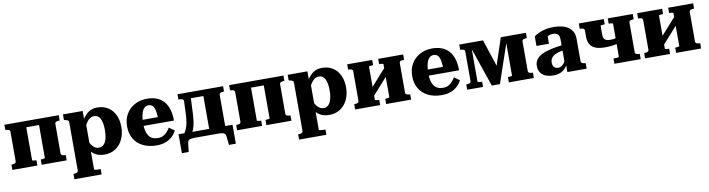

<svg xmlns="http://www.w3.org/2000/svg" viewBox="-28 -1224 7930 2148"><g transform="rotate(-10 3937.0 -150.0)"><path d="M78 -90V-423Q78 -441 63.5 -447Q49 -453 26 -453H25V-513H261V-69Q261 -66 268.5 -64Q276 -62 286.5 -61Q297 -60 306 -60H309V0H25V-60H26Q49 -60 63.5 -66Q78 -72 78 -90ZM406 -69V-513H642V-453H641Q619 -453 603.5 -447Q588 -441 588 -423V-90Q588 -72 603.5 -66Q619 -60 641 -60H642V0H358V-60H360Q369 -60 379.5 -61Q390 -62 398 -64Q406 -66 406 -69ZM194 -443V-513H485V-443Z M1000 223H690V163H691Q706 163 718 160.5Q730 158 737 151.5Q744 145 744 133V-415Q744 -426 739 -431.5Q734 -437 724 -441Q714 -445 698 -448L690 -450V-513H914V-381L926 -379V154Q926 157 936.5 159Q947 161 961 162Q975 163 987 163H1000ZM1073 10Q1033 10 1002.5 0.5Q972 -9 947 -29Q922 -49 901 -80L905 -194Q920 -158 936.5 -132Q953 -106 974 -91.5Q995 -77 1023 -77Q1049 -77 1067.5 -90Q1086 -103 1098 -127.5Q1110 -152 1116 -185.5Q1122 -219 1122 -262Q1122 -304 1116 -336Q1110 -368 1098.5 -390Q1087 -412 1070 -423Q1053 -434 1030 -434Q1002 -434 980 -419Q958 -404 939.5 -375Q921 -346 904 -306L900 -403Q925 -443 950.5 -469.5Q976 -496 1008 -509.5Q1040 -523 1082 -523Q1150 -523 1201.5 -490.5Q1253 -458 1281 -399.5Q1309 -341 1309 -262Q1309 -182 1279 -120.5Q1249 -59 1196 -24.5Q1143 10 1073 10Z M1556 -254Q1556 -209 1564 -174.5Q1572 -140 1589 -116Q1606 -92 1631.5 -80Q1657 -68 1691 -68Q1727 -68 1753.5 -82Q1780 -96 1798.5 -118Q1817 -140 1830 -162L1891 -119Q1872 -81 1841 -52Q1810 -23 1766.5 -6.5Q1723 10 1663 10Q1576 10 1510.5 -22Q1445 -54 1409 -114Q1373 -174 1373 -255Q1373 -335 1408 -395.5Q1443 -456 1505 -489.5Q1567 -523 1645 -523Q1708 -523 1755 -504.5Q1802 -486 1834.5 -449.5Q1867 -413 1884 -358Q1901 -303 1901 -230H1529V-299H1753L1731 -271Q1730 -322 1725 -356Q1720 -390 1710 -410Q1700 -430 1685 -439Q1670 -448 1649 -448Q1628 -448 1611 -437Q1594 -426 1582 -402.5Q1570 -379 1563 -342.5Q1556 -306 1556 -254Z M2273 -17V-513H2509V-453H2508Q2493 -453 2481 -450.5Q2469 -448 2462 -441.5Q2455 -435 2455 -423V-17ZM2090 -443V-513H2352V-443ZM2449 44Q2447 25 2436.5 15.5Q2426 6 2406 3Q2386 0 2353 0H2110Q2078 0 2057 3Q2036 6 2026.5 15.5Q2017 25 2014 44L2003 145H1925V-70H2538V145H2460ZM2045 -293 2050 -422Q2051 -440 2036.5 -446.5Q2022 -453 2000 -453H1991V-513H2134L2124 -289Q2121 -226 2114.5 -180Q2108 -134 2096 -101Q2084 -68 2065 -44H1974Q1997 -75 2012 -107.5Q2027 -140 2035 -184.5Q2043 -229 2045 -293Z M2631 -90V-423Q2631 -441 2616.5 -447Q2602 -453 2579 -453H2578V-513H2814V-69Q2814 -66 2821.5 -64Q2829 -62 2839.5 -61Q2850 -60 2859 -60H2862V0H2578V-60H2579Q2602 -60 2616.5 -66Q2631 -72 2631 -90ZM2959 -69V-513H3195V-453H3194Q3172 -453 3156.5 -447Q3141 -441 3141 -423V-90Q3141 -72 3156.5 -66Q3172 -60 3194 -60H3195V0H2911V-60H2913Q2922 -60 2932.5 -61Q2943 -62 2951 -64Q2959 -66 2959 -69ZM2747 -443V-513H3038V-443Z M3553 223H3243V163H3244Q3259 163 3271 160.5Q3283 158 3290 151.5Q3297 145 3297 133V-415Q3297 -426 3292 -431.5Q3287 -437 3277 -441Q3267 -445 3251 -448L3243 -450V-513H3467V-381L3479 -379V154Q3479 157 3489.5 159Q3500 161 3514 162Q3528 163 3540 163H3553ZM3626 10Q3586 10 3555.5 0.5Q3525 -9 3500 -29Q3475 -49 3454 -80L3458 -194Q3473 -158 3489.5 -132Q3506 -106 3527 -91.5Q3548 -77 3576 -77Q3602 -77 3620.5 -90Q3639 -103 3651 -127.5Q3663 -152 3669 -185.5Q3675 -219 3675 -262Q3675 -304 3669 -336Q3663 -368 3651.5 -390Q3640 -412 3623 -423Q3606 -434 3583 -434Q3555 -434 3533 -419Q3511 -404 3492.5 -375Q3474 -346 3457 -306L3453 -403Q3478 -443 3503.5 -469.5Q3529 -496 3561 -509.5Q3593 -523 3635 -523Q3703 -523 3754.5 -490.5Q3806 -458 3834 -399.5Q3862 -341 3862 -262Q3862 -182 3832 -120.5Q3802 -59 3749 -24.5Q3696 10 3626 10Z M3972 -90V-423Q3972 -441 3957.5 -447Q3943 -453 3920 -453H3919V-513H4203V-453H4200Q4191 -453 4180.5 -452Q4170 -451 4162.5 -449.5Q4155 -448 4155 -444V-69Q4155 -66 4162.5 -63.5Q4170 -61 4180.5 -60.5Q4191 -60 4200 -60H4203V0H3919V-60H3920Q3943 -60 3957.5 -66Q3972 -72 3972 -90ZM4319 -69V-444Q4319 -448 4311 -449.5Q4303 -451 4292.5 -452Q4282 -453 4273 -453H4271V-513H4555V-453H4554Q4532 -453 4516.5 -447Q4501 -441 4501 -423V-90Q4501 -72 4516.5 -66Q4532 -60 4554 -60H4555V0H4271V-60H4273Q4282 -60 4292.5 -61Q4303 -62 4311 -64Q4319 -66 4319 -69ZM4133 -91 4088 -140 4338 -420 4383 -371Z M4795 -254Q4795 -209 4803 -174.5Q4811 -140 4828 -116Q4845 -92 4870.5 -80Q4896 -68 4930 -68Q4966 -68 4992.5 -82Q5019 -96 5037.5 -118Q5056 -140 5069 -162L5130 -119Q5111 -81 5080 -52Q5049 -23 5005.5 -6.5Q4962 10 4902 10Q4815 10 4749.5 -22Q4684 -54 4648 -114Q4612 -174 4612 -255Q4612 -335 4647 -395.5Q4682 -456 4744 -489.5Q4806 -523 4884 -523Q4947 -523 4994 -504.5Q5041 -486 5073.5 -449.5Q5106 -413 5123 -358Q5140 -303 5140 -230H4768V-299H4992L4970 -271Q4969 -322 4964 -356Q4959 -390 4949 -410Q4939 -430 4924 -439Q4909 -448 4888 -448Q4867 -448 4850 -437Q4833 -426 4821 -402.5Q4809 -379 4802 -342.5Q4795 -306 4795 -254Z M5462 -513 5582 -149 5527 -100 5664 -513H5949V-453H5948Q5926 -453 5910.5 -447Q5895 -441 5895 -423V-90Q5895 -72 5910.5 -66Q5926 -60 5948 -60H5949V0H5665V-60H5667Q5676 -60 5686.5 -61Q5697 -62 5705 -64Q5713 -66 5713 -69V-491L5731 -489L5563 2H5471L5303 -489L5321 -491V-69Q5321 -66 5328.5 -64Q5336 -62 5347 -61Q5358 -60 5367 -60H5372V0H5192V-60H5193Q5216 -60 5230.5 -66Q5245 -72 5245 -90V-423Q5245 -441 5230.5 -447Q5216 -453 5193 -453H5192V-513Z M6340 -309V-250Q6306 -245 6279.5 -238Q6253 -231 6233 -221Q6213 -211 6200.5 -198Q6188 -185 6181.5 -169Q6175 -153 6175 -134Q6175 -111 6182.5 -96Q6190 -81 6204 -73Q6218 -65 6237 -65Q6260 -65 6279 -78Q6298 -91 6312.5 -113.5Q6327 -136 6339 -168L6341 -100Q6327 -65 6303.5 -40.5Q6280 -16 6247.5 -3Q6215 10 6172 10Q6120 10 6082.5 -5.5Q6045 -21 6025 -51.5Q6005 -82 6005 -126Q6005 -168 6026.5 -198Q6048 -228 6090 -249.5Q6132 -271 6195 -285Q6258 -299 6340 -309ZM6330 0V-99L6318 -97V-372Q6318 -400 6310 -417Q6302 -434 6285.5 -441.5Q6269 -449 6245 -449Q6209 -449 6185.5 -433.5Q6162 -418 6149 -396Q6141 -406 6140 -415Q6139 -424 6143.5 -432.5Q6148 -441 6158 -447Q6168 -453 6182 -455V-348H6040V-456Q6055 -468 6084.5 -483.5Q6114 -499 6159 -511Q6204 -523 6264 -523Q6315 -523 6357.5 -513Q6400 -503 6431 -481.5Q6462 -460 6479 -426.5Q6496 -393 6496 -346V-93Q6496 -83 6502 -77Q6508 -71 6518.5 -68Q6529 -65 6545 -63L6549 -62V0Z M6927 -69V-444Q6927 -448 6919.5 -449.5Q6912 -451 6901 -452Q6890 -453 6882 -453H6879V-513H7163V-453H7162Q7140 -453 7125 -447Q7110 -441 7110 -423V-90Q7110 -72 7125 -66Q7140 -60 7162 -60H7163V0H6864V-60H6882Q6890 -60 6901 -61Q6912 -62 6919.5 -64Q6927 -66 6927 -69ZM6604 -350V-423Q6604 -441 6589 -447Q6574 -453 6551 -453H6550V-513H6834V-453H6831Q6822 -453 6811.5 -452Q6801 -451 6793.5 -449.5Q6786 -448 6786 -444V-340Q6786 -318 6794 -302.5Q6802 -287 6818.5 -279.5Q6835 -272 6860 -272Q6886 -272 6906 -275Q6926 -278 6954 -286V-220Q6918 -210 6880 -204.5Q6842 -199 6794 -199Q6727 -199 6685 -216Q6643 -233 6623.5 -267Q6604 -301 6604 -350Z M7266 -90V-423Q7266 -441 7251.5 -447Q7237 -453 7214 -453H7213V-513H7497V-453H7494Q7485 -453 7474.5 -452Q7464 -451 7456.5 -449.5Q7449 -448 7449 -444V-69Q7449 -66 7456.5 -63.5Q7464 -61 7474.5 -60.5Q7485 -60 7494 -60H7497V0H7213V-60H7214Q7237 -60 7251.5 -66Q7266 -72 7266 -90ZM7613 -69V-444Q7613 -448 7605 -449.5Q7597 -451 7586.5 -452Q7576 -453 7567 -453H7565V-513H7849V-453H7848Q7826 -453 7810.5 -447Q7795 -441 7795 -423V-90Q7795 -72 7810.5 -66Q7826 -60 7848 -60H7849V0H7565V-60H7567Q7576 -60 7586.5 -61Q7597 -62 7605 -64Q7613 -66 7613 -69ZM7427 -91 7382 -140 7632 -420 7677 -371Z"/></g></svg>

Font: Roboto Serif 36pt
Style: Bold
Weight: 700
Version: Version 1.008